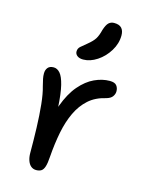

<svg xmlns="http://www.w3.org/2000/svg" viewBox="-119 -853 712 938"><g transform="rotate(15 237.0 -384.5)"><path d="M157 12Q142 12 131 3Q120 -6 114 -23Q108 -40 108 -61Q108 -126 106 -189Q104 -252 98.5 -305Q93 -358 83 -392Q77 -415 74.5 -428Q72 -441 72 -454Q72 -472 81.5 -483.5Q91 -495 111 -495Q129 -495 143.5 -478.5Q158 -462 168 -421.5Q178 -381 182 -309Q186 -237 184 -127L152 -156Q159 -253 183.5 -319.5Q208 -386 242.5 -426Q277 -466 316 -484Q355 -502 393 -502Q418 -502 427.5 -490Q437 -478 437 -461Q437 -447 428 -434.5Q419 -422 397 -416Q345 -404 311 -373.5Q277 -343 255.5 -297.5Q234 -252 222.5 -194Q211 -136 206 -68Q204 -36 198.5 -18.5Q193 -1 183 5.5Q173 12 157 12ZM239 -569Q220 -569 209 -577.5Q198 -586 198 -599Q198 -614 209 -624Q220 -634 239 -649Q265 -670 275.5 -687Q286 -704 293 -733Q302 -761 313 -771Q324 -781 340 -781Q366 -781 378 -768Q390 -755 390 -731Q390 -690 367 -652.5Q344 -615 309 -592Q274 -569 239 -569Z"/></g></svg>

Font: Shantell Sans
Style: Regular
Weight: 400
Designer: Stephen Nixon, Anya Danilova, Shantell Martin
Foundry: Arrow Type
Version: Version 1.008;[ac192a2d6]